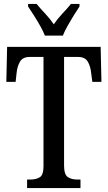

<svg xmlns="http://www.w3.org/2000/svg" viewBox="-20 -951 546 971"><path d="M117 0V-43H134Q162 -43 181 -54.5Q200 -66 200 -110V-663H130Q95 -663 81 -639Q67 -615 64 -582L59 -537H12L16 -714H489L493 -537H447L441 -582Q438 -615 424 -639Q410 -663 375 -663H304V-114Q304 -68 323 -55.5Q342 -43 370 -43H387V0ZM207 -771Q198 -794 183 -820.5Q168 -847 151.5 -873Q135 -899 122 -918V-931H165Q185 -907 209.5 -881Q234 -855 252 -828Q270 -855 294.5 -881Q319 -907 339 -931H382V-918Q369 -899 353 -873Q337 -847 322 -820.5Q307 -794 298 -771Z"/></svg>

Font: Noto Serif Lao ExtraCondensed Medium
Style: Regular
Weight: 500
Width: 2
Designer: Monotype Design Team
Foundry: Monotype Imaging Inc.
Version: Version 2.003; ttfautohint (v1.8.4.7-5d5b)